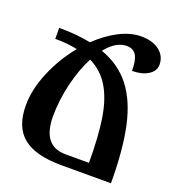

<svg xmlns="http://www.w3.org/2000/svg" viewBox="-131 -832 865 938"><g transform="rotate(20 301.0 -362.5)"><path d="M287 -593Q383 -559 440.5 -485.5Q498 -412 524 -293.5Q550 -175 550 0H293Q157 0 93 -52Q29 -104 29 -216Q29 -299 67.5 -390.5Q106 -482 169 -559Q116 -570 53 -570V-627Q146 -627 218 -612Q273 -665 331.5 -695Q390 -725 445 -725Q504 -725 539.5 -697.5Q575 -670 575 -625Q575 -592 542.5 -571.5Q510 -551 459 -551Q459 -607 443.5 -632Q428 -657 394 -657Q338 -657 287 -593ZM248 -533Q213 -466 192.5 -380Q172 -294 172 -212Q172 -57 293 -57H415Q415 -193 400.5 -285.5Q386 -378 349.5 -439.5Q313 -501 248 -533Z"/></g></svg>

Font: Noto Serif Armenian SmBold Cond
Style: Regular
Weight: 600
Width: 3
Designer: Monotype Design team
Foundry: Monotype Imaging Inc.
Version: Version 1.000